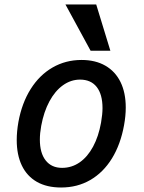

<svg xmlns="http://www.w3.org/2000/svg" viewBox="-20 -827 640 855"><path d="M54.5 -203.5Q54.5 -241.5 62 -284Q77.5 -368.5 116.8 -430.8Q156 -493 214.2 -526.5Q272.5 -560 343 -560Q405 -560 449.2 -534.5Q493.5 -509 516.8 -461.5Q540 -414 540 -348Q540 -311.5 532.5 -270Q517 -184 478.5 -121.5Q440 -59 382.2 -25.5Q324.5 8 252 8Q188.5 8 144.2 -17.2Q100 -42.5 77.2 -90Q54.5 -137.5 54.5 -203.5ZM430 -281Q436.5 -319 436.5 -345.5Q436.5 -406.5 410.8 -439.5Q385 -472.5 336.5 -472.5Q295.5 -472.5 260.2 -447.2Q225 -422 200 -375.5Q175 -329 163.5 -266.5Q157.5 -233.5 157.5 -205.5Q157.5 -145.5 183.5 -112.5Q209.5 -79.5 256.5 -79.5Q299.5 -79.5 334.8 -104Q370 -128.5 394.5 -174Q419 -219.5 430 -281ZM271.5 -807H408.5L471.5 -601H383.5Z"/></svg>

Font: JuliaMono Medium
Style: Italic
Weight: 500
Italic angle: -9°
Monospace: yes
Designer: cormullion
Foundry: corm
Version: Version 0.054; ttfautohint (v1.8.4)